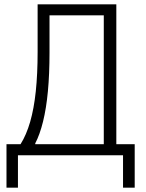

<svg xmlns="http://www.w3.org/2000/svg" viewBox="-20 -718 677 888"><path d="M10 150V-51H75Q102 -94 119.5 -154.5Q137 -215 145.5 -295.5Q154 -376 154 -478V-698H518V-51H603V150H549V0H63V150ZM143 -51H460V-647H209V-475Q209 -375 201.5 -295.5Q194 -216 179 -155.5Q164 -95 143 -55Z"/></svg>

Font: IBM Plex Sans Condensed Light
Style: Regular
Weight: 300
Width: 3
Designer: Mike Abbink, Paul van der Laan, Pieter van Rosmalen
Foundry: Bold Monday
Version: Version 3.201